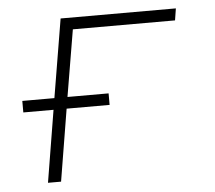

<svg xmlns="http://www.w3.org/2000/svg" viewBox="-43 -567 686 614"><g transform="rotate(-5 300.0 -260.0)"><path d="M87 0 125 -231H28V-268H131L173 -520H543L537 -482H209L173 -268H305V-231H167L129 0Z"/></g></svg>

Font: Iosevka XLt Ex Obl
Style: Regular
Weight: 200
Width: 7
Italic angle: -9°
Monospace: yes
Designer: Belleve Invis
Foundry: Belleve Invis
Version: Version 32.5.0; ttfautohint (v1.8.4)